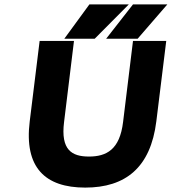

<svg xmlns="http://www.w3.org/2000/svg" viewBox="-20 -840 780 872"><path d="M367 12C550 12 664 -79 690 -289L735 -654H584L539 -286C524 -160 463 -129 384 -129C306 -129 255 -159 271 -286L316 -654H160L115 -289C89 -79 185 12 367 12ZM565 -820H386L272 -664H410ZM605 -664 740 -820H584L462 -664Z"/></svg>

Font: Falling Sky
Style: ExBdObl
Weight: 400
Designer: Paul D. Hunt
Foundry: Adobe Systems Incorporated
Version: Version 1.02